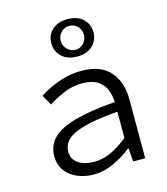

<svg xmlns="http://www.w3.org/2000/svg" viewBox="-124 -940 915 1049"><g transform="rotate(-15 333.5 -415.5)"><path d="M276.9 13.2Q227.1 13.2 185.3 -4.4Q143.6 -22 118.2 -55.9Q92.8 -89.8 92.8 -139.2Q92.8 -199.2 133.1 -239.7Q173.3 -280.3 260.7 -304.7Q348.1 -329.1 488.8 -339.8Q487.8 -378.4 473.6 -411.6Q459.5 -444.8 427.7 -464.8Q396 -484.9 341.8 -484.9Q287.1 -484.9 236.3 -462.9Q185.5 -440.9 148.9 -417L116.2 -475.1Q142.1 -492.2 179.7 -510Q217.3 -527.8 262.2 -539.8Q307.1 -551.8 354 -551.8Q464.4 -551.8 517.1 -491.7Q569.8 -431.6 569.8 -334V0H502L496.1 -75.2H492.2Q447.8 -39.6 391.4 -13.2Q335 13.2 276.9 13.2ZM297.9 -53.2Q345.2 -53.2 392.8 -75Q440.4 -96.7 488.8 -137.2V-285.2Q368.7 -275.4 299.6 -256.6Q230.5 -237.8 201.7 -209.7Q172.9 -181.6 172.9 -144Q172.9 -111.3 190.7 -91.3Q208.5 -71.3 237.1 -62.3Q265.6 -53.2 297.9 -53.2ZM356 -632.8Q300.3 -632.8 268.6 -663.3Q236.8 -693.8 236.8 -738.8Q236.8 -784.2 268.6 -814.2Q300.3 -844.2 356 -844.2Q411.6 -844.2 443.4 -814.2Q475.1 -784.2 475.1 -738.8Q475.1 -693.8 443.4 -663.3Q411.6 -632.8 356 -632.8ZM356 -670.9Q382.8 -670.9 401.9 -690.7Q420.9 -710.4 420.9 -738.8Q420.9 -767.6 401.9 -786.9Q382.8 -806.2 356 -806.2Q329.1 -806.2 309.6 -786.9Q290 -767.6 290 -738.8Q290 -710.4 309.6 -690.7Q329.1 -670.9 356 -670.9Z"/></g></svg>

Font: Shanggu Mono N
Style: Regular
Weight: 350
Designer: GuiWonder
Version: Version 1.021